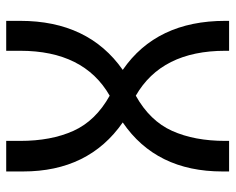

<svg xmlns="http://www.w3.org/2000/svg" viewBox="-88 -652 740 603"><g transform="rotate(90 281.5 -350.0)"><path d="M45 -688V-700H139V-688Q139 -488 280 -407Q359 -451 390.5 -521Q422 -591 422 -688V-700H518V-679Q518 -471 364 -366Q518 -259 518 -53V0H422V-44Q422 -141 390.5 -211Q359 -281 280 -325Q139 -244 139 -44V0H45V-44Q45 -258 199 -366Q45 -472 45 -688Z"/></g></svg>

Font: Baumans
Style: Regular
Weight: 400
Designer: Henadij Zarechnjuk
Foundry: Cyreal (www.cyreal.org)
Version: Version 001.002